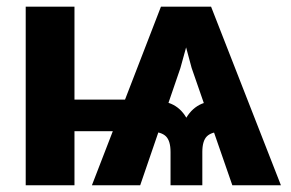

<svg xmlns="http://www.w3.org/2000/svg" viewBox="-20 -549 862 569"><path d="M668.5 0 547.9 -347.7 499 -529.3H605.5L812.5 0ZM56.2 0V-529.3H200.7V0ZM127.4 -160.2V-253.9H397.9V-160.2ZM485.4 0V-98.6Q485.4 -131.3 471.9 -144.8Q458.5 -158.2 426.8 -159.2V-253.4Q458.5 -253.4 486.8 -241.5Q515.1 -229.5 532.2 -200.2Q549.8 -229.5 578.1 -241.5Q606.4 -253.4 637.7 -253.4V-159.2Q606.4 -158.2 593 -144.8Q579.6 -131.3 579.6 -98.6V0ZM252.4 0 457 -529.3H564.9L514.6 -347.2L395.5 0Z"/></svg>

Font: Inter 24pt
Style: Bold
Weight: 700
Designer: Rasmus Andersson
Foundry: rsms
Version: Version 4.001;git-66647c0bb